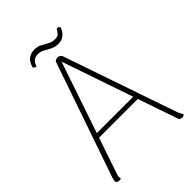

<svg xmlns="http://www.w3.org/2000/svg" viewBox="-238 -925 1039 1039"><g transform="rotate(-45 281.0 -405.5)"><path d="M282 -700Q291 -700 297.5 -695.5Q304 -691 307 -683L531 -31Q535 -21 539 -13.5Q543 -6 547 -1Q543 4 539 6Q535 8 530 8Q523 8 516.5 4.5Q510 1 508 -6L275 -686H287L64 -29Q63 -25 61 -19Q59 -13 59 -8Q59 -5 59.5 -1Q60 3 61 6Q57 7 53.5 7.5Q50 8 45 8Q37 8 31.5 3Q26 -2 27 -10Q27 -15 29.5 -22Q32 -29 33 -34L260 -692Q271 -700 282 -700ZM130 -260H435V-234H130ZM409 -805Q402 -780 383 -764Q364 -748 337 -748Q313 -748 293.5 -758Q274 -768 256.5 -778Q239 -788 219 -788Q200 -788 186.5 -778Q173 -768 167 -746Q162 -745 157 -748.5Q152 -752 148 -756Q156 -788 175.5 -803.5Q195 -819 222 -819Q247 -819 265.5 -809Q284 -799 302 -789Q320 -779 342 -779Q362 -779 371 -788.5Q380 -798 389 -814Q396 -814 400.5 -812Q405 -810 409 -805Z"/></g></svg>

Font: Arima Thin
Style: Regular
Weight: 100
Designer: Joana Correia and Natanael Gama
Foundry: NDISCOVER
Version: Version 1.101;gftools[0.9.23]